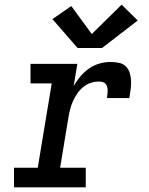

<svg xmlns="http://www.w3.org/2000/svg" viewBox="-20 -804 640 824"><path d="M40 0V-84H142L202 -446H111V-530H312L296 -434Q308 -456 324.5 -475.5Q341 -495 361.5 -509.5Q382 -524 406 -531Q430 -538 454 -538Q472 -538 490 -534.5Q508 -531 520 -519Q532 -507 537 -490.5Q542 -474 542.5 -455.5Q543 -437 540.5 -419Q538 -401 535 -383H439Q440 -391 441 -399Q442 -407 442 -415.5Q442 -424 440 -431.5Q438 -439 433 -444.5Q428 -450 420 -452Q412 -454 404 -454Q386 -454 368.5 -448Q351 -442 336.5 -430Q322 -418 311.5 -402.5Q301 -387 293.5 -370.5Q286 -354 281.5 -336.5Q277 -319 274 -302L238 -84H348V0ZM313 -598 205 -722 286 -778 374 -658 502 -784 571 -716 418 -598Z"/></svg>

Font: Iosevka Slab MdExObl
Style: Regular
Weight: 500
Width: 7
Italic angle: -9°
Monospace: yes
Designer: Belleve Invis
Foundry: Belleve Invis
Version: Version 11.1.1; ttfautohint (v1.8.3)